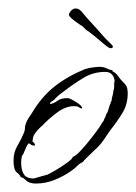

<svg xmlns="http://www.w3.org/2000/svg" viewBox="-20 -411 322 454"><path d="M65 23Q49 23 41.5 15.5Q34 8 29 8Q28 3 20 -3Q12 -9 12 -31Q12 -51 21 -66Q30 -81 37 -98Q39 -103 39 -108.5Q39 -114 41 -118Q43 -125 47 -131Q51 -137 55 -143Q78 -182 109 -206.5Q140 -231 182 -248H183Q188 -250 199 -251.5Q210 -253 215 -253Q225 -253 233 -249Q241 -245 247 -245L245 -243Q254 -239 259 -231.5Q264 -224 270 -218Q272 -216 274 -214Q276 -212 277 -210Q280 -207 281 -201Q282 -195 282 -190Q282 -164 269 -143Q256 -122 240 -102Q233 -92 226.5 -82Q220 -72 211 -63Q209 -61 200.5 -53Q192 -45 184.5 -37.5Q177 -30 176 -28Q169 -25 163 -19Q157 -13 150 -8Q132 5 110 14Q88 23 65 23ZM60 11Q60 11 74 7Q88 3 92 2Q97 0 111.5 -8.5Q126 -17 139 -26.5Q152 -36 152 -40Q159 -42 171.5 -55.5Q184 -69 196 -84.5Q208 -100 212 -106Q214 -108 219 -116.5Q224 -125 225 -125Q226 -129 228.5 -133.5Q231 -138 231 -141Q234 -143 237 -154.5Q240 -166 242 -166L241 -167Q242 -169 242.5 -170.5Q243 -172 244 -173Q244 -179 246 -184.5Q248 -190 248 -196Q250 -200 250 -206Q250 -212 250 -216L251 -217V-218Q251 -227 245.5 -234Q240 -241 229 -241Q201 -241 178.5 -227.5Q156 -214 135 -198Q128 -193 121 -187.5Q114 -182 108 -175Q106 -174 102 -171Q98 -168 98 -165Q107 -166 115.5 -172.5Q124 -179 140 -179Q145 -179 159.5 -170Q174 -161 174 -156V-154Q168 -156 165.5 -158Q163 -160 155 -160Q135 -160 114.5 -144.5Q94 -129 81 -115Q75 -110 69.5 -104Q64 -98 60 -91Q57 -84 57 -75Q59 -76 61 -72.5Q63 -69 63 -67H60Q55 -67 52.5 -69.5Q50 -72 48 -72Q44 -69 39 -56Q34 -43 32 -43Q31 -39 30.5 -34.5Q30 -30 30 -26Q30 -10 36 0.5Q42 11 60 11ZM241 -297Q237 -297 221.5 -310.5Q206 -324 189 -337Q185 -339 182 -342L175 -349Q174 -350 170 -352Q143 -370 143 -376Q143 -380 148 -385.5Q153 -391 159 -391Q168 -391 176 -380Q184 -370 198 -355Q212 -340 223 -327Q228 -321 236.5 -313Q245 -305 246 -303Q247 -302 247 -301Q247 -297 241 -297Z"/></svg>

Font: Qwitcher Grypen
Style: Regular
Weight: 400
Designer: Robert E. Leuschke
Foundry: Robert E. Leuschke
Version: Version 1.100; ttfautohint (v1.8.3)